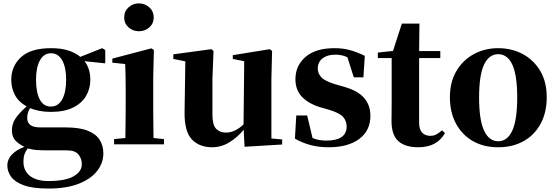

<svg xmlns="http://www.w3.org/2000/svg" viewBox="-20 -845 3256 1124"><path d="M277.8 -221.2Q320.8 -221.2 344 -263.2Q367.2 -305.2 367.2 -377.9Q367.2 -451.7 343.8 -492.4Q320.3 -533.2 278.8 -533.2Q236.8 -533.2 213.9 -491.9Q190.9 -450.7 190.9 -377.9Q190.9 -305.2 212.6 -263.2Q234.4 -221.2 277.8 -221.2ZM372.1 35.2H261.2Q216.8 35.2 191.4 33Q166 30.8 142.1 23.9Q129.4 40.5 123.3 58.3Q117.2 76.2 117.2 101.1Q117.2 155.8 156 185.3Q194.8 214.8 263.2 214.8Q361.8 214.8 410.4 187.3Q459 159.7 459 116.2Q459 84 439.5 59.6Q419.9 35.2 372.1 35.2ZM596.2 -551.8V-474.1L475.1 -486.8Q508.8 -442.9 508.8 -377.9Q508.8 -325.7 483.6 -283Q458.5 -240.2 407.2 -215.1Q356 -189.9 277.8 -189.9Q242.2 -189.9 211.4 -195.8Q180.7 -201.7 155.8 -211.9Q147.9 -198.7 143.6 -185.1Q139.2 -171.4 139.2 -154.8Q139.2 -127.4 157.5 -113.3Q175.8 -99.1 217.8 -99.1H365.2Q445.3 -99.1 493.7 -79.8Q542 -60.5 563.5 -26.4Q585 7.8 585 53.2Q585 108.9 548.6 155.8Q512.2 202.6 440.7 230.7Q369.1 258.8 264.2 258.8Q172.9 258.8 120.4 240Q67.9 221.2 45.4 190.4Q22.9 159.7 22.9 123Q22.9 89.8 47.9 61.8Q72.8 33.7 123 14.2Q89.8 -1 69.8 -22.7Q49.8 -44.4 49.8 -82Q49.8 -119.6 70.3 -150.9Q90.8 -182.1 136.2 -222.2Q90.3 -246.6 68.1 -287.6Q45.9 -328.6 45.9 -377.9Q45.9 -458 103.3 -510.5Q160.6 -563 278.8 -563Q336.9 -563 379.2 -549.6Q421.4 -536.1 450.2 -512.2L578.1 -563Z M793 -662.1Q757.8 -662.1 732.4 -684.8Q707 -707.5 707 -743.2Q707 -778.8 732.4 -802Q757.8 -825.2 793 -825.2Q828.6 -825.2 854.2 -802Q879.9 -778.8 879.9 -743.2Q879.9 -707.5 854.2 -684.8Q828.6 -662.1 793 -662.1ZM878.9 -37.1 939.9 -30.8V0H647.9V-30.8L713.9 -37.1Q714.4 -66.4 714.8 -102.5Q715.3 -138.7 715.6 -174.3Q715.8 -210 715.8 -237.8V-317.9Q715.8 -366.2 715.1 -398.9Q714.4 -431.6 712.9 -470.2L637.7 -478V-502L866.7 -562L880.9 -551.8L877 -392.1V-237.8Q877 -210 877.2 -174.1Q877.4 -138.2 877.9 -102.1Q878.4 -65.9 878.9 -37.1Z M1568.8 -34.2 1631.8 -28.8V1L1411.6 14.2L1406.7 -85.9Q1372.1 -42.5 1324.2 -12.7Q1276.4 17.1 1221.7 17.1Q1147 17.1 1103 -29.1Q1059.1 -75.2 1060.5 -189L1064.9 -485.8L994.6 -500V-526.9L1216.8 -557.1L1230 -546.9L1223.6 -383.8V-173.8Q1223.6 -113.8 1245.1 -91.3Q1266.6 -68.8 1302.7 -68.8Q1331.1 -68.8 1357.4 -82Q1383.8 -95.2 1405.8 -117.2L1409.7 -486.8L1342.8 -500V-522L1559.6 -557.1L1572.8 -546.9L1568.8 -383.8Z M1938.5 -353 1997.6 -335.9Q2076.2 -313 2112.3 -270.8Q2148.4 -228.5 2148.4 -167Q2148.4 -80.1 2083 -31.5Q2017.6 17.1 1904.3 17.1Q1846.2 17.1 1798.6 4.4Q1751 -8.3 1706.5 -33.2L1714.4 -168.9H1778.3L1809.6 -37.1Q1828.1 -29.3 1847.9 -25.6Q1867.7 -22 1891.6 -22Q1948.7 -22 1979 -42.5Q2009.3 -63 2009.3 -104Q2009.3 -135.7 1990 -158.9Q1970.7 -182.1 1910.6 -201.2L1852.5 -217.8Q1785.2 -238.8 1747.3 -278.6Q1709.5 -318.4 1709.5 -381.8Q1709.5 -460.9 1768.8 -512Q1828.1 -563 1938.5 -563Q1988.8 -563 2030 -551.3Q2071.3 -539.6 2115.7 -518.1L2107.4 -392.1H2051.3L2013.7 -509.8Q1997.6 -517.6 1980.7 -521.2Q1963.9 -524.9 1941.4 -524.9Q1896 -524.9 1868.2 -503.2Q1840.3 -481.4 1840.3 -443.8Q1840.3 -416 1860.1 -393.6Q1879.9 -371.1 1938.5 -353Z M2567.9 -82 2585 -65.9Q2562 -25.4 2523.7 -4.2Q2485.4 17.1 2427.7 17.1Q2351.1 17.1 2311 -19.8Q2271 -56.6 2272 -140.1Q2272 -168.5 2272.5 -192.9Q2272.9 -217.3 2272.9 -249V-504.9H2191.9V-537.1L2280.8 -546.9L2332.5 -707H2435.5L2433.6 -545.9H2557.6V-504.9H2433.6V-127Q2433.6 -86.4 2451.7 -68.1Q2469.7 -49.8 2499.5 -49.8Q2518.6 -49.8 2533.4 -57.6Q2548.3 -65.4 2567.9 -82Z M2896.5 17.1Q2811 17.1 2747.6 -19.5Q2684.1 -56.2 2648.9 -122.1Q2613.8 -188 2613.8 -275.9Q2613.8 -364.3 2651.6 -428.7Q2689.5 -493.2 2753.7 -528.1Q2817.9 -563 2896.5 -563Q2975.6 -563 3040 -528.6Q3104.5 -494.1 3142.6 -429.9Q3180.7 -365.7 3180.7 -275.9Q3180.7 -186.5 3145 -120.6Q3109.4 -54.7 3045.4 -18.8Q2981.4 17.1 2896.5 17.1ZM2896.5 -18.1Q2950.7 -18.1 2979.2 -80.8Q3007.8 -143.6 3007.8 -273.9Q3007.8 -405.3 2979.2 -466.6Q2950.7 -527.8 2896.5 -527.8Q2842.8 -527.8 2813.7 -466.6Q2784.7 -405.3 2784.7 -273.9Q2784.7 -143.6 2813.7 -80.8Q2842.8 -18.1 2896.5 -18.1Z"/></svg>

Font: Source Han Serif JP Heavy
Style: Regular
Weight: 900
Designer: Ryoko NISHIZUKA  (kana & ideographs); Frank Grießhammer (Latin, Greek & Cyrillic); Wenlong ZHANG  (bopomofo); Sandoll Co
Foundry: Adobe Systems Incorporated
Version: Version 1.001;PS 1.001;hotconv 16.6.54;makeotf.lib2.5.65590